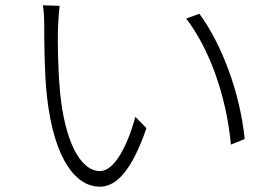

<svg xmlns="http://www.w3.org/2000/svg" viewBox="-20 -708 1040 725"><path d="M205 -686 142 -688C146 -669 147 -628 147 -607C147 -551 148 -428 157 -346C185 -95 272 -3 357 -3C417 -3 476 -59 533 -224L491 -267C461 -155 411 -62 358 -62C282 -62 225 -177 207 -357C199 -444 197 -545 199 -605C200 -629 203 -669 205 -686ZM733 -656 683 -638C769 -526 834 -351 852 -162L904 -183C886 -359 818 -540 733 -656Z"/></svg>

Font: Noto Sans CJK KR Light
Style: Regular
Weight: 300
Designer: Ryoko NISHIZUKA (kana & ideographs); Paul D. Hunt (Latin, Greek & Cyrillic); Wenlong ZHANG (bopomofo); Sandoll Communica
Foundry: Adobe Systems Incorporated
Version: Version 1.004;PS 1.004;hotconv 1.0.82;makeotf.lib2.5.63406